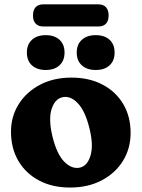

<svg xmlns="http://www.w3.org/2000/svg" viewBox="-20 -848 651 882"><path d="M308.5 -491.5Q390 -491.5 451.2 -459.2Q512.5 -427 546.2 -369.8Q580 -312.5 580 -237.5Q580 -166 545 -109.2Q510 -52.5 447.2 -19.5Q384.5 13.5 302 13.5Q220.5 13.5 159.5 -18.8Q98.5 -51 64.5 -108.8Q30.5 -166.5 30.5 -243Q30.5 -312.5 65.5 -368.8Q100.5 -425 163 -458.2Q225.5 -491.5 308.5 -491.5ZM347 -78Q382 -86 396 -134.2Q410 -182.5 391 -258Q371.5 -338.5 337 -374.2Q302.5 -410 266 -401Q232 -393.5 217 -347Q202 -300.5 221 -221Q240.5 -140.5 275.2 -105.2Q310 -70 347 -78ZM190 -526.5Q150 -526.5 126.8 -547.8Q103.5 -569 103.5 -606.5Q103.5 -644 126.8 -665.2Q150 -686.5 190 -686.5Q230.5 -686.5 253.5 -665.2Q276.5 -644 276.5 -606.5Q276.5 -569.5 253.5 -548Q230.5 -526.5 190 -526.5ZM419.5 -526.5Q379.5 -526.5 356 -547.8Q332.5 -569 332.5 -606.5Q332.5 -644 356 -665.2Q379.5 -686.5 419.5 -686.5Q460.5 -686.5 483.5 -665.2Q506.5 -644 506.5 -606.5Q506.5 -569.5 483.5 -548Q460.5 -526.5 419.5 -526.5ZM131.5 -776.5Q131.5 -802 143.8 -815Q156 -828 177.5 -828H433Q454.5 -828 466.8 -814.8Q479 -801.5 479 -777Q479 -752 466.8 -739.2Q454.5 -726.5 433 -726.5H177.5Q156 -726.5 143.8 -739.5Q131.5 -752.5 131.5 -776.5Z"/></svg>

Font: Fraunces 9pt SuperSoft
Style: Bold
Weight: 700
Version: Version 1.000;[b76b70a41]